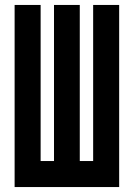

<svg xmlns="http://www.w3.org/2000/svg" viewBox="-20 -755 540 775"><path d="M39 0V-735H144V-105H198V-735H302V-105H356V-735H461V0Z"/></svg>

Font: Iosevka Extrabold
Style: Regular
Weight: 800
Monospace: yes
Designer: Belleve Invis
Foundry: Belleve Invis
Version: Version 32.5.0; ttfautohint (v1.8.4)